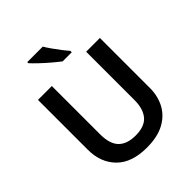

<svg xmlns="http://www.w3.org/2000/svg" viewBox="-254 -1091 1254 1254"><g transform="rotate(-45 373.0 -464.0)"><path d="M659 -252Q659 -178 627.5 -118.5Q596 -59 532 -24.5Q468 10 370 10Q231 10 159 -62.5Q87 -135 87 -254V-714H215V-267Q215 -179 255 -138.5Q295 -98 374 -98Q457 -98 494.5 -142Q532 -186 532 -268V-714H659ZM355 -938Q368 -916 387.5 -888.5Q407 -861 427 -835Q447 -809 463 -791V-778H379Q355 -796 322 -824Q289 -852 258.5 -881Q228 -910 212 -928V-938Z"/></g></svg>

Font: Noto Sans Medefaidrin SemiBold
Style: Regular
Weight: 600
Designer: Dalton Maag Ltd
Foundry: Dalton Maag Ltd
Version: Version 1.002; ttfautohint (v1.8.4.7-5d5b)